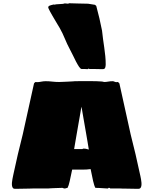

<svg xmlns="http://www.w3.org/2000/svg" viewBox="-20 -1178 951 1199"><path d="M349.1 -666Q349.6 -666 357.2 -666.3Q364.7 -666.5 375.7 -667Q386.7 -667.5 399.4 -668Q412.1 -668.5 422.9 -669.2Q433.6 -669.9 440.4 -670.2Q447.3 -670.4 446.8 -670.9Q449.7 -670.9 463.9 -671.1Q478 -671.4 497.6 -671.4Q517.1 -671.4 539.3 -671.4Q561.5 -671.4 580.8 -670.9Q600.1 -670.4 613.5 -669.2Q627 -668 628.9 -666Q643.1 -666 656 -668.5Q668.9 -670.9 683.1 -670.9Q689 -670.9 694.8 -668Q700.7 -665 707 -665Q710 -665 711.7 -665.5Q713.4 -666 715.8 -666Q718.8 -664.6 722.4 -660.9Q726.1 -657.2 726.1 -654.8L795.9 -338.9Q811.5 -278.3 826.4 -214.8Q841.3 -151.4 854 -90.8Q855 -86.4 856.9 -77.9Q858.9 -69.3 860.6 -59.1Q862.3 -48.8 863.3 -38.3Q864.3 -27.8 863 -19Q861.8 -10.3 857.7 -4.6Q853.5 1 845.7 1Q842.3 1 832.5 1Q822.8 1 810.1 0.7Q797.4 0.5 783.9 0.2Q770.5 0 758.8 -0.2Q747.1 -0.5 739.3 -0.5Q731.4 -0.5 731 -1H668Q668 -2 666.7 -3.4Q665.5 -4.9 657.7 -4.9Q656.7 -4.9 656 -2.9Q655.3 -1 653.8 -1H650.9Q650.4 -1 642.3 -1.5Q634.3 -2 622.8 -2.7Q611.3 -3.4 598.4 -4.2Q585.4 -4.9 575.7 -4.9Q568.4 -17.1 561.3 -48.3Q554.2 -79.6 545.9 -122.1Q534.2 -120.1 520 -119.4Q505.9 -118.7 490.7 -118.7Q475.6 -118.7 460 -118.9Q444.3 -119.1 430.7 -119.1Q422.4 -78.1 415.5 -47.6Q408.7 -17.1 401.9 -4.9Q397.9 -4.9 392.8 -2.9Q387.7 -1 386.7 -1H383.8Q378.4 -1 375.5 -2.9Q372.6 -4.9 370.1 -4.9Q344.2 -4.4 324.7 -3.4Q316.4 -2.9 308.3 -2.7Q300.3 -2.4 293.9 -2Q287.6 -1.5 283.7 -1.2Q279.8 -1 279.8 -1H187Q186 -1 178.5 -0.7Q170.9 -0.5 159.2 -0.2Q147.5 0 133.8 0.2Q120.1 0.5 107.7 0.7Q95.2 1 85.4 1Q75.7 1 71.8 1Q64 1 60.1 -4.6Q56.2 -10.3 54.9 -19Q53.7 -27.8 54.7 -38.3Q55.7 -48.8 57.6 -59.1Q59.6 -69.3 61.3 -77.9Q63 -86.4 64 -90.8Q76.7 -151.4 91.6 -214.8Q106.4 -278.3 122.1 -338.9L191.9 -654.8Q191.9 -657.2 195.3 -660.9Q198.7 -664.6 202.1 -666Q204.6 -666 206.3 -665.5Q208 -665 210.9 -665Q223.6 -665 237.3 -668Q251 -670.9 265.1 -670.9Q286.1 -670.9 305.9 -668.5Q325.7 -666 349.1 -666ZM485.8 -496.1Q485.8 -495.6 483.6 -482.7Q481.4 -469.7 477.8 -449Q474.1 -428.2 469.5 -401.9Q464.8 -375.5 460.2 -348.1Q455.6 -320.8 450.9 -294.2Q446.3 -267.6 442.9 -247.1H494.1Q495.1 -248 497.6 -249Q500 -250 501 -250H502.9Q512.7 -250 520.3 -247.8Q527.8 -245.6 534.7 -244.1Q531.2 -264.6 526.9 -291.3Q522.5 -317.9 517.6 -345.7Q512.7 -373.5 508.1 -400.4Q503.4 -427.2 499.8 -448.2Q496.1 -469.2 493.9 -482.4Q491.7 -495.6 491.7 -496.1Q491.2 -498 490.7 -500Q490.2 -502 490 -504.6Q489.7 -507.3 488.8 -511.2Q487.8 -507.3 487.3 -504.6Q486.8 -502 486.3 -500Q485.8 -498 485.8 -496.1ZM417 -868.7Q407.2 -886.2 399.7 -903.1Q392.1 -919.9 385 -936.5Q377.9 -953.1 370.4 -969.5Q362.8 -985.8 353 -1002.9Q347.2 -1012.2 339.6 -1025.1Q332 -1038.1 323.7 -1052Q315.4 -1065.9 307.6 -1079.3Q299.8 -1092.8 293.7 -1104Q287.6 -1115.2 284.2 -1122.6Q280.8 -1129.9 281.2 -1130.9Q281.2 -1138.7 288.3 -1142.1Q295.4 -1145.5 314.9 -1149.9Q317.4 -1149.9 318.6 -1149.4Q319.8 -1148.9 322.3 -1148.9L329.1 -1150.9L372.1 -1153.8Q375 -1154.8 378.4 -1155Q381.8 -1155.3 384.3 -1156.7Q388.2 -1155.8 394.3 -1156Q400.4 -1156.2 405.3 -1154.8L411.1 -1157.7Q437 -1157.7 465.8 -1156.2Q494.6 -1154.8 530.3 -1154.8L573.2 -1147.9L581.1 -1141.1Q592.3 -1100.1 600.8 -1063.5Q609.4 -1026.9 617.2 -986.8Q619.6 -960.4 623.5 -933.8Q627.4 -907.2 631.1 -880.6Q634.8 -854 637.5 -827.9Q640.1 -801.8 640.1 -775.9Q640.1 -765.1 637 -755.6Q633.8 -746.1 621.1 -746.1Q607.4 -746.1 594 -746.6Q580.6 -747.1 566.9 -747.1H538.1L534.2 -750L527.3 -746.1Q519.5 -747.1 509.3 -747.1Q499 -747.1 490.2 -747.1Q482.9 -747.1 473.6 -761Q464.4 -774.9 454.3 -794.2Q444.3 -813.5 434.6 -834.2Q424.8 -855 417 -868.7Z"/></svg>

Font: Sigmar One
Style: Regular
Weight: 400
Version: Version 1.000